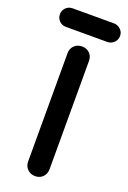

<svg xmlns="http://www.w3.org/2000/svg" viewBox="-195 -936 670 1002"><g transform="rotate(20 140.0 -435.0)"><path d="M140 10Q114 10 97 -7Q80 -24 80 -50V-651Q80 -677 97 -693.5Q114 -710 140 -710Q166 -710 182.5 -693.5Q199 -677 199 -651V-50Q199 -24 182.5 -7Q166 10 140 10ZM25 -777Q3 -777 -12 -792Q-27 -807 -27 -829Q-27 -850 -12 -865Q3 -880 25 -880H255Q276 -880 291.5 -865Q307 -850 307 -829Q307 -807 291.5 -792Q276 -777 255 -777Z"/></g></svg>

Font: National Park SemiBold
Style: Regular
Weight: 600
Designer: Andrea Herstowski, Ben Hoepner
Version: Version 1.009